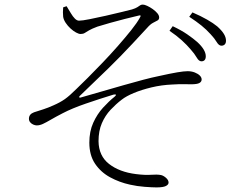

<svg xmlns="http://www.w3.org/2000/svg" viewBox="-20 -769 1040 836"><path d="M944 -570Q933 -570 923.5 -586Q914 -602 897 -620Q879 -640 857.5 -657.5Q836 -675 804 -696L818 -715Q855 -699 882 -683.5Q909 -668 926 -654Q946 -636 955 -621Q964 -606 964 -592Q964 -581 958.5 -575.5Q953 -570 944 -570ZM857 -502Q846 -502 836.5 -518.5Q827 -535 810 -554Q794 -573 771.5 -593.5Q749 -614 718 -635L732 -655Q770 -637 796 -619Q822 -601 839 -586Q876 -552 876 -524Q876 -513 871 -507.5Q866 -502 857 -502ZM661 47Q643 47 610 44.5Q577 42 546 35Q500 25 459.5 3Q419 -19 394 -56Q369 -93 369 -148Q369 -197 386 -234.5Q403 -272 428.5 -300Q454 -328 479 -348Q486 -354 484.5 -356.5Q483 -359 474 -357Q415 -339 354 -318Q293 -297 253 -276Q222 -260 201.5 -248Q181 -236 167 -229.5Q153 -223 140 -223Q133 -223 125 -226.5Q117 -230 111.5 -236.5Q106 -243 106 -252Q106 -262 111.5 -269Q117 -276 128 -280Q147 -286 168.5 -293Q190 -300 212 -310Q242 -323 262.5 -337.5Q283 -352 312 -381Q332 -400 362 -430Q392 -460 426.5 -496Q461 -532 493.5 -569Q526 -606 551.5 -638Q577 -670 589 -692Q594 -700 591.5 -701.5Q589 -703 583 -701Q556 -695 523.5 -686.5Q491 -678 460 -669.5Q429 -661 404 -653Q380 -644 368 -637Q356 -630 349 -625.5Q342 -621 331 -621Q323 -621 311 -627.5Q299 -634 287 -645Q275 -656 266 -669.5Q257 -683 255 -696Q254 -704 254 -715.5Q254 -727 255 -737L270 -742Q280 -726 288.5 -711.5Q297 -697 306 -688Q315 -679 324 -679Q338 -679 370.5 -685.5Q403 -692 441 -700.5Q479 -709 511 -717Q543 -725 555 -728Q571 -733 578.5 -738Q586 -743 590.5 -746Q595 -749 602 -749Q609 -749 621 -743.5Q633 -738 645 -729.5Q657 -721 665 -711.5Q673 -702 673 -693Q673 -684 666 -680Q659 -676 647 -670Q635 -664 621 -648Q585 -609 557 -579Q529 -549 504 -523.5Q479 -498 453 -472.5Q427 -447 396.5 -418Q366 -389 327 -351Q324 -348 325 -345.5Q326 -343 330 -344Q372 -356 420.5 -370Q469 -384 516 -397.5Q563 -411 603 -421.5Q643 -432 668 -437Q722 -449 751.5 -454Q781 -459 797 -459Q814 -459 828 -453.5Q842 -448 850 -440Q858 -432 858 -423Q858 -413 848 -407.5Q838 -402 812 -402Q797 -402 780 -402.5Q763 -403 730 -401Q683 -399 639.5 -388.5Q596 -378 562.5 -364Q529 -350 510 -335Q485 -316 461.5 -291Q438 -266 423.5 -232.5Q409 -199 409 -154Q410 -90 455 -55Q500 -20 572 -11Q612 -6 638 -8Q664 -10 680 -7Q691 -5 702.5 5Q714 15 714 26Q714 35 702 41Q690 47 661 47Z"/></svg>

Font: Noto Serif SC ExtraLight ExtraLight
Style: Regular
Weight: 250
Version: Version 2.002-H1;hotconv 1.1.0;makeotfexe 2.6.0